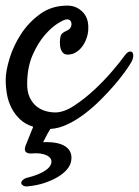

<svg xmlns="http://www.w3.org/2000/svg" viewBox="-30 -432 492 681"><path d="M123 72.3Q177.7 70.3 202.6 87.9Q227.5 105.5 222.7 136.7Q220.7 153.3 208 168.5Q195.3 183.6 174.8 195.8Q154.3 208 127.9 216.8Q101.6 225.6 72.3 228.5Q59.6 230.5 52.7 226.6Q45.9 222.7 45.4 217.3Q44.9 211.9 51.3 206.1Q57.6 200.2 70.3 197.3Q102.5 189.5 126 175.8Q149.4 162.1 152.3 144.5Q154.3 127.9 134.8 118.7Q115.2 109.4 82 112.3Q70.3 113.3 63.5 108.4Q56.6 103.5 58.6 92.8Q58.6 89.8 62.5 80.1Q66.4 70.3 71.3 58.6Q76.2 46.9 80.6 35.2Q85 23.4 87.9 17.6Q59.6 8.8 41 -8.8Q22.5 -26.4 10.7 -49.3Q-1 -72.3 -5.4 -98.1Q-9.8 -124 -9.8 -149.4Q-9.8 -179.7 3.9 -224.6Q17.6 -269.5 44.4 -311Q71.3 -352.5 112.3 -382.3Q153.3 -412.1 209 -412.1Q240.2 -412.1 262.2 -390.6Q284.2 -369.1 283.2 -332Q283.2 -314.5 277.3 -297.4Q271.5 -280.3 261.7 -267.1Q252 -253.9 238.8 -246.1Q225.6 -238.3 210 -238.3Q197.3 -238.3 190.9 -247.6Q184.6 -256.8 183.1 -269Q181.6 -281.2 183.1 -293Q184.6 -304.7 186.5 -308.6Q191.4 -315.4 197.3 -318.4Q203.1 -321.3 210.9 -325.2Q216.8 -328.1 220.2 -334Q223.6 -339.8 223.6 -346.7Q223.6 -353.5 219.7 -358.4Q215.8 -363.3 207 -363.3Q198.2 -363.3 175.3 -349.1Q152.3 -335 128.4 -307.1Q104.5 -279.3 85.9 -237.3Q67.4 -195.3 66.4 -139.6Q65.4 -107.4 75.2 -86.9Q85 -66.4 99.6 -54.7Q114.3 -43 131.8 -38.1Q149.4 -33.2 166 -33.2Q196.3 -33.2 232.9 -57.1Q269.5 -81.1 304.2 -113.3Q338.9 -145.5 367.7 -179.2Q396.5 -212.9 411.1 -233.4Q419.9 -246.1 427.7 -248.5Q435.5 -251 439.5 -246.1Q443.4 -241.2 442.4 -231Q441.4 -220.7 433.6 -208Q426.8 -196.3 411.6 -175.3Q396.5 -154.3 375 -129.4Q353.5 -104.5 327.1 -78.1Q300.8 -51.8 271.5 -29.3Q242.2 -6.8 210.9 8.3Q179.7 23.4 148.4 25.4Q140.6 37.1 123 72.3Z"/></svg>

Font: Satisfy
Style: Regular
Weight: 400
Designer: Font Diner, Inc
Foundry: Font Diner, Inc
Version: Version 1.000